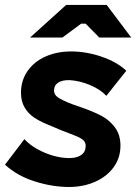

<svg xmlns="http://www.w3.org/2000/svg" viewBox="-21 -740 554 774"><path d="M-0.8 -76.2 77.4 -179.2Q107.2 -146.4 158.8 -124.6Q210.4 -102.8 259.4 -102.8Q289 -102.8 306.7 -115.4Q324.4 -128 324.4 -151.6Q324.4 -166.4 314.2 -175.5Q304 -184.6 280.2 -193.8Q226.8 -213.6 171.2 -238Q137.8 -251.6 115 -267.2Q92.2 -282.8 77.9 -307.4Q63.6 -332 63.6 -366.4Q63.6 -415.2 89.8 -453.2Q116 -491.2 162 -511.9Q208 -532.6 265.6 -532.6Q326.6 -532.6 388.2 -511.6Q449.8 -490.6 488.2 -454.8L407.6 -353.6Q383.4 -379.8 341.8 -397.2Q300.2 -414.6 259.2 -417Q229.4 -417.6 213.1 -406.6Q196.8 -395.6 196.8 -374.4Q196.8 -358.6 212.6 -347.4Q228.4 -336.2 268 -320.8Q283.8 -315.8 306.2 -307.4Q353.6 -291 386.7 -273.8Q419.8 -256.6 442.2 -226.7Q464.6 -196.8 464.6 -152.8Q464.6 -103.6 437.1 -65.8Q409.6 -28 362.1 -7.1Q314.6 13.8 257.2 13.8Q189.6 13.8 118.3 -9Q47 -31.8 -0.8 -76.2ZM379.2 -588.8 324.2 -644.6H306.2L230.8 -588.8H100.4L245.6 -720H409.2L508 -588.8Z"/></svg>

Font: Fixel Italic Variable Display Thin
Style: Italic
Weight: 100
Italic angle: -10°
Designer: AlfaBravo + MacPaw
Foundry: Kyrylo Tkachov, Marchela Mozhyna, Serhii Makarenko, Maria Weinstein, Zakhar Kryvoshyya
Version: Version 1.210;Glyphs 3.2 (3217)